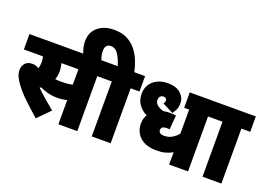

<svg xmlns="http://www.w3.org/2000/svg" viewBox="-122 -1236 2244 1595"><g transform="rotate(20 1000.5 -439.0)"><path d="M649 -486V0H482V-213Q439 -203 396 -203Q350 -203 310.5 -214Q271 -225 243 -239Q237 -235 231 -232Q266 -198 310 -160Q354 -122 394 -89L288 18Q218 -44 164 -95Q110 -146 69 -202Q24 -262 24 -314Q24 -347 44.5 -372.5Q65 -398 110 -398Q141 -398 167 -380Q175 -405 175 -434Q175 -461 169 -486H0V-622H727V-486ZM384 -340Q411 -340 434 -342Q457 -344 482 -350V-486H332Q336 -470 339 -452Q342 -434 342 -413Q342 -393 338.5 -375.5Q335 -358 329 -343Q353 -340 384 -340Z M478 -615Q454 -670 454 -726Q454 -804 508 -850Q562 -896 652 -896Q718 -896 765 -872.5Q812 -849 844 -810Q876 -771 896 -722Q916 -673 927 -622H1022V-486H944V0H777V-486H713V-622H780Q761 -685 735.5 -722.5Q710 -760 671 -760Q620 -760 620 -697Q620 -674 625.5 -653Q631 -632 639 -615Z M1706 -486H1628V0H1461V-109Q1431 -92 1398.5 -83Q1366 -74 1321 -74Q1227 -74 1175.5 -120Q1124 -166 1124 -242Q1124 -286 1145 -320Q1101 -342 1073 -380.5Q1045 -419 1045 -477Q1045 -523 1067.5 -558Q1090 -593 1130 -612.5Q1170 -632 1221 -632Q1294 -632 1334.5 -596.5Q1375 -561 1375 -511Q1375 -477 1365 -455Q1355 -433 1339 -412L1243 -461Q1247 -466 1250.5 -473Q1254 -480 1254 -489Q1254 -515 1225 -515Q1208 -515 1197 -504Q1186 -493 1186 -473Q1186 -445 1209 -426.5Q1232 -408 1265 -401Q1292 -406 1323 -406Q1334 -406 1350 -405Q1366 -404 1375 -402L1365 -277Q1359 -277 1352 -277.5Q1345 -278 1339 -278Q1291 -278 1291 -244Q1291 -226 1304 -218Q1317 -210 1339 -210Q1376 -210 1406.5 -227Q1437 -244 1461 -273V-486H1417V-622H1706Z M1923 -486V0H1756V-486H1692V-622H2001V-486Z"/></g></svg>

Font: Noto Sans SemiCondensed Black
Style: Regular
Weight: 900
Width: 4
Designer: Monotype Design Team
Foundry: Monotype Imaging Inc.
Version: Version 2.013; ttfautohint (v1.8.4.7-5d5b)